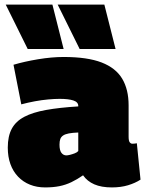

<svg xmlns="http://www.w3.org/2000/svg" viewBox="-20 -809 636 839"><path d="M14 -164Q14 -214 31.5 -246.5Q49 -279 86 -298.5Q123 -318 181.5 -328.5Q240 -339 322 -344V-346Q322 -363 300.5 -370Q279 -377 241 -377Q219 -377 191 -374.5Q163 -372 133 -366.5Q103 -361 73 -353L39 -526Q86 -540 146 -550Q206 -560 258 -560Q362 -560 424 -536Q486 -512 514 -465Q542 -418 542 -349V-212Q542 -193 547 -187Q552 -181 558 -181Q563 -181 568.5 -181.5Q574 -182 578 -183L594 -24Q571 -9 539.5 0.5Q508 10 469 10Q423 10 392 -3.5Q361 -17 343 -43Q317 -25 292 -13Q267 -1 239.5 4.5Q212 10 177 10Q141 10 111 -2Q81 -14 59 -37Q37 -60 25.5 -92Q14 -124 14 -164ZM240 -177Q240 -152 248.5 -141Q257 -130 270 -130Q276 -130 286 -132.5Q296 -135 306.5 -139Q317 -143 322 -149V-230Q297 -229 281 -226Q265 -223 256 -217Q247 -211 243.5 -201.5Q240 -192 240 -177ZM101 -595 5 -789H209L258 -595ZM328 -595 232 -789H436L485 -595Z"/></svg>

Font: Georama ExtraCondensed Thin Black
Style: Regular
Weight: 900
Version: Version 1.001